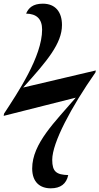

<svg xmlns="http://www.w3.org/2000/svg" viewBox="-28 -784 541 1044"><path d="M248 240C301 240 333 216 343 168C279 166 256 150 256 85C256 -8 359 -201 491 -390L493 -401L98 -308C229 -453 309 -548 309 -648C309 -719 273 -764 205 -764C151 -764 127 -741 114 -710C170 -709 201 -682 201 -623C201 -476 67 -278 -6 -166L-8 -154L384 -253C273 -123 147 -4 147 132C147 207 190 240 248 240Z"/></svg>

Font: Noto Serif Display SemiBold
Style: Italic
Weight: 600
Italic angle: -12°
Designer: Monotype Design Team
Foundry: Monotype Imaging Inc.
Version: Version 2.009